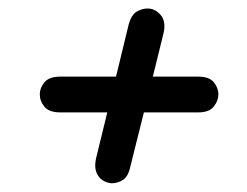

<svg xmlns="http://www.w3.org/2000/svg" viewBox="-20 -547 580 451"><path d="M242.5 -116.5Q231.5 -117 221.2 -123.5Q211 -130 206.2 -142.8Q201.5 -155.5 205.5 -174.5L232 -283H121.5Q95.5 -283 84.5 -296.2Q73.5 -309.5 73.5 -325.5Q73.5 -340.5 84.5 -353.8Q95.5 -367 121.5 -367H252.5L282.5 -490.5Q289 -513 302 -520.2Q315 -527.5 328 -527Q344.5 -526.5 357.2 -512Q370 -497.5 364.5 -470.5L339 -367H445.5Q471.5 -367 482.2 -353.8Q493 -340.5 493 -325.5Q493 -310.5 482.2 -296.8Q471.5 -283 445.5 -283H318L286 -155Q281 -132 268.5 -124.2Q256 -116.5 242.5 -116.5Z"/></svg>

Font: Edu AU VIC WA NT Hand Medium
Style: Regular
Weight: 500
Version: Version 1.001